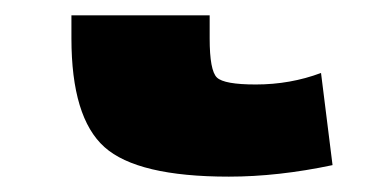

<svg xmlns="http://www.w3.org/2000/svg" viewBox="-20 40 486 250"><path d="M253 90Q253 132 262.5 141Q272 150 313 150Q358 150 398 135L413 255Q342 270 278 270Q159 270 116 231.5Q73 193 73 90V60H253Z"/></svg>

Font: M PLUS 1p Black
Style: Regular
Weight: 900
Version: Version 1.061